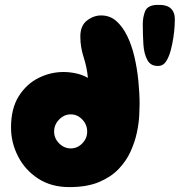

<svg xmlns="http://www.w3.org/2000/svg" viewBox="-20 -764 749 784"><path d="M631 -495Q597 -492 582.5 -517.5Q568 -543 565.5 -583Q563 -623 563 -665Q563 -694 572.5 -718Q582 -742 619 -744Q659 -746 676.5 -730.5Q694 -715 694 -685Q694 -679 693 -658.5Q692 -638 688 -611Q684 -584 677 -558Q670 -532 659 -514.5Q648 -497 631 -495ZM263 0Q189 0 135.5 -35Q82 -70 53.5 -126Q25 -182 25 -243Q25 -321 56.5 -371Q88 -421 137 -445.5Q186 -470 239 -470Q264 -470 290 -464.5Q316 -459 339 -446Q335 -489 321.5 -530.5Q308 -572 308 -615Q308 -659 335 -680Q362 -701 393 -701Q429 -701 455 -678Q481 -655 499.5 -617Q518 -579 529 -531.5Q540 -484 545 -434Q550 -384 550 -338Q550 -323 548.5 -292Q547 -261 539 -223Q531 -185 513.5 -146Q496 -107 464.5 -74Q433 -41 384 -20.5Q335 0 263 0ZM269 -158Q296 -158 316 -178.5Q336 -199 336 -227Q336 -255 316 -276Q296 -297 269 -297Q242 -297 221.5 -276Q201 -255 201 -227Q201 -199 221.5 -178.5Q242 -158 269 -158Z"/></svg>

Font: Cherry Bomb One
Style: Regular
Weight: 400
Designer: satsuyako
Foundry: satsuyako
Version: Version 4.100; ttfautohint (v1.8.3)